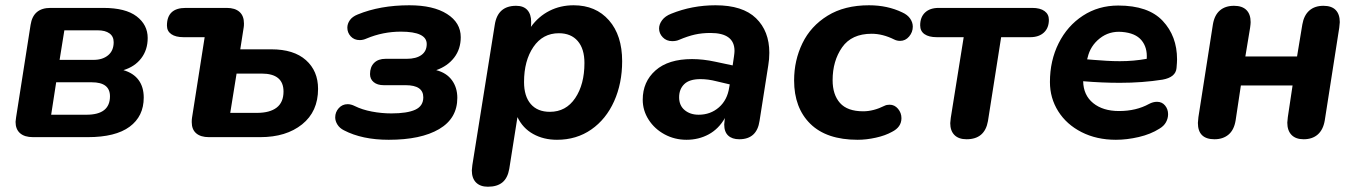

<svg xmlns="http://www.w3.org/2000/svg" viewBox="-20 -520 5139 728"><path d="M39 -58Q40 -67 41 -75L96 -426Q106 -490 171 -490H372Q456 -490 498 -458Q540 -426 540 -376Q540 -331 515.5 -299Q491 -267 448 -254Q486 -243 505.5 -216.5Q525 -190 525 -150Q525 -79 471.5 -39.5Q418 0 313 0H105Q73 0 56 -15Q39 -30 39 -58ZM397 -155Q397 -208 328 -208H193L174 -85H308Q397 -85 397 -155ZM411 -360Q411 -382 395 -393.5Q379 -405 351 -405H224L206 -293H335Q369 -293 390 -310.5Q411 -328 411 -360Z M707 -57Q707 -67 708 -73L756 -379H676Q646 -379 629.5 -390.5Q613 -402 613 -423Q613 -490 684 -490H840Q871 -490 888 -475Q905 -460 905 -431Q905 -421 904 -416L891 -333H1009Q1094 -333 1140 -292Q1186 -251 1186 -183Q1186 -97 1125.5 -48.5Q1065 0 967 0H772Q741 0 724 -14.5Q707 -29 707 -57ZM1055 -173Q1055 -241 972 -241H877L853 -92H954Q1003 -92 1029 -112Q1055 -132 1055 -173Z M1284 -26Q1268 -34 1259.5 -47.5Q1251 -61 1251 -75Q1251 -95 1264.5 -110Q1278 -125 1298 -125Q1311 -125 1325 -118Q1353 -104 1390 -97Q1427 -90 1464 -90Q1524 -90 1554.5 -104Q1585 -118 1585 -151Q1585 -197 1518 -197H1435Q1411 -197 1397 -208.5Q1383 -220 1383 -239Q1383 -266 1398.5 -281.5Q1414 -297 1442 -297H1522Q1558 -297 1578 -311.5Q1598 -326 1598 -353Q1598 -400 1500 -400Q1432 -400 1370 -374Q1357 -368 1344 -368Q1323 -368 1310 -382Q1297 -396 1297 -415Q1297 -430 1306.5 -443.5Q1316 -457 1336 -465Q1421 -500 1532 -500Q1623 -500 1675 -467Q1727 -434 1727 -379Q1727 -334 1702 -301.5Q1677 -269 1634 -254Q1673 -244 1693.5 -216Q1714 -188 1714 -149Q1714 -71 1645 -30.5Q1576 10 1454 10Q1353 10 1284 -26Z M1769 126Q1770 116 1771 106L1856 -426Q1867 -498 1937 -498Q1965 -498 1979.5 -482Q1994 -466 1994 -437Q1994 -425 1993 -418Q2022 -458 2063.5 -479Q2105 -500 2155 -500Q2239 -500 2289 -443Q2339 -386 2339 -288Q2339 -204 2308.5 -136Q2278 -68 2222 -29Q2166 10 2092 10Q2041 10 2001.5 -12Q1962 -34 1942 -76L1911 120Q1905 155 1885 171.5Q1865 188 1830 188Q1801 188 1785 172Q1769 156 1769 126ZM2196 -281Q2196 -335 2170.5 -364.5Q2145 -394 2099 -394Q2038 -394 2002.5 -342Q1967 -290 1967 -209Q1967 -155 1992.5 -125.5Q2018 -96 2065 -96Q2126 -96 2161 -148Q2196 -200 2196 -281Z M2417 -142Q2417 -210 2465.5 -253Q2514 -296 2604 -296Q2646 -296 2692 -286L2758 -272L2763 -306Q2765 -320 2765 -327Q2765 -395 2674 -395Q2642 -395 2615 -389Q2588 -383 2555 -369Q2544 -364 2529 -364Q2507 -364 2493 -378.5Q2479 -393 2479 -412Q2479 -428 2490.5 -443.5Q2502 -459 2525 -468Q2604 -500 2693 -500Q2796 -500 2846.5 -451Q2897 -402 2897 -320Q2897 -295 2893 -272L2860 -62Q2850 8 2783 8Q2756 8 2741 -6Q2726 -20 2726 -48Q2727 -59 2728 -69L2729 -73Q2705 -31 2667 -10.5Q2629 10 2583 10Q2538 10 2500 -10.5Q2462 -31 2439.5 -66Q2417 -101 2417 -142ZM2629 -85Q2674 -85 2706 -113Q2738 -141 2745 -189L2747 -200L2696 -212Q2665 -220 2636 -220Q2594 -220 2574.5 -201Q2555 -182 2555 -151Q2555 -120 2576 -102.5Q2597 -85 2629 -85Z M2991 -215Q2991 -291 3022.5 -356Q3054 -421 3118 -460.5Q3182 -500 3275 -500Q3345 -500 3401 -473Q3421 -464 3431 -449.5Q3441 -435 3441 -419Q3441 -398 3427 -381.5Q3413 -365 3393 -365Q3381 -365 3371 -370Q3327 -392 3285 -392Q3209 -392 3173 -340.5Q3137 -289 3137 -216Q3137 -161 3165 -129.5Q3193 -98 3253 -98Q3292 -98 3334 -119Q3342 -123 3353 -123Q3372 -123 3385 -107.5Q3398 -92 3398 -72Q3398 -38 3362 -20Q3337 -6 3301 2Q3265 10 3232 10Q3114 10 3052.5 -50.5Q2991 -111 2991 -215Z M3583 -53Q3584 -63 3585 -73L3634 -379H3532Q3502 -379 3485.5 -390.5Q3469 -402 3469 -424Q3469 -455 3487.5 -472.5Q3506 -490 3539 -490H3894Q3924 -490 3940.5 -478Q3957 -466 3957 -445Q3957 -414 3938 -396.5Q3919 -379 3886 -379H3776L3726 -61Q3714 8 3645 8Q3615 8 3599 -8Q3583 -24 3583 -53Z M3961 -209Q3961 -290 3994 -356Q4027 -422 4086 -460.5Q4145 -499 4220 -499Q4334 -499 4388.5 -441Q4443 -383 4443 -295Q4443 -284 4441 -262Q4438 -227 4388 -218Q4312 -206 4226 -206Q4158 -206 4087 -212Q4088 -159 4125 -129Q4162 -99 4223 -99Q4288 -99 4337 -126Q4352 -134 4367 -134Q4386 -134 4397.5 -120Q4409 -106 4409 -87Q4409 -71 4401 -56.5Q4393 -42 4376 -32Q4343 -11 4298 -0.5Q4253 10 4211 10Q4138 10 4081 -19Q4024 -48 3992.5 -98Q3961 -148 3961 -209ZM4126 -293Q4151 -291 4176 -289.5Q4201 -288 4226 -288Q4279 -288 4328 -297Q4331 -340 4308 -367.5Q4285 -395 4234 -399Q4186 -403 4150 -374.5Q4114 -346 4104 -302L4102 -295Z M4522 -54Q4522 -60 4524 -76L4579 -428Q4585 -463 4605.5 -480.5Q4626 -498 4659 -498Q4690 -498 4706 -482Q4722 -466 4722 -436Q4722 -429 4720 -415L4702 -306H4898L4918 -427Q4924 -462 4944.5 -480Q4965 -498 4998 -498Q5029 -498 5044.5 -482Q5060 -466 5060 -436Q5059 -426 5058 -415L5003 -63Q4997 -28 4976.5 -10Q4956 8 4923 8Q4893 8 4877 -8.5Q4861 -25 4861 -55Q4862 -66 4863 -76L4881 -196H4685L4665 -63Q4659 -27 4638 -9.5Q4617 8 4585 8Q4522 8 4522 -54Z"/></svg>

Font: SN Pro Bold
Style: Bold Italic
Weight: 700
Italic angle: -9°
Designer: Tobias Whetton
Foundry: Supernotes
Version: Version 1.003